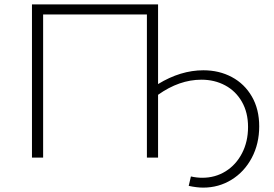

<svg xmlns="http://www.w3.org/2000/svg" viewBox="-20 -720 1251 877"><path d="M909 -399Q981 -399 1039 -368Q1097 -337 1130.5 -279Q1164 -221 1164 -143Q1164 -63 1130 1Q1096 65 1037.5 101Q979 137 908 137Q879 137 842 129L852 86Q879 92 904 92Q963 92 1010.5 62.5Q1058 33 1085.5 -20Q1113 -73 1113 -140Q1113 -206 1085 -255Q1057 -304 1008.5 -330Q960 -356 900 -356Q799 -356 702 -287V0H651V-654H177V0H126V-700H702V-336Q805 -399 909 -399Z"/></svg>

Font: Montserrat Atlas Light
Style: Regular
Weight: 300
Designer: Julieta Ulanovsky
Foundry: Julieta Ulanovsky
Version: Version 7.200